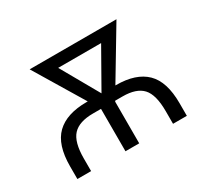

<svg xmlns="http://www.w3.org/2000/svg" viewBox="-116 -713 940 881"><g transform="rotate(-30 354.0 -272.5)"><path d="M136.7 0H64V-66.9Q64 -181.2 117.4 -232.9Q170.9 -284.7 276.9 -284.7H283.2L126 -545.4H585.9L429.7 -284.7H433.1Q538.1 -284.7 591.1 -232.9Q644 -181.2 644 -66.9V0H570.8V-66.9Q570.8 -154.3 538.3 -189.5Q505.9 -224.6 433.1 -224.6H394L391.6 -220.7V0H318.8V-224.6H276.9Q202.6 -224.6 169.7 -189.2Q136.7 -153.8 136.7 -66.9ZM356.4 -285.2 470.2 -485.8H242.7Z"/></g></svg>

Font: Interop Light
Style: Regular
Weight: 300
Designer: Rasmus Andersson, Google, Jang Haemin
Foundry: jhaemin
Version: Version 1.007